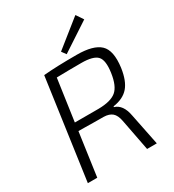

<svg xmlns="http://www.w3.org/2000/svg" viewBox="-213 -1028 1040 1148"><g transform="rotate(-30 307.0 -454.0)"><path d="M327 -731 305 -761 489 -908 522 -859ZM51 0 148 -690Q233 -698 377 -698Q491 -698 537 -654.5Q583 -611 568 -498Q556 -414 520 -372.5Q484 -331 414 -321L413 -316Q468 -300 483 -218L527 0H460L418 -218Q410 -260 389.5 -277.5Q369 -295 332 -296Q301 -296 263 -296.5Q225 -297 200 -297.5Q175 -298 158 -298L116 0ZM165 -353H329Q414 -354 451.5 -385.5Q489 -417 501 -501Q513 -583 486 -612.5Q459 -642 376 -642Q286 -642 206 -640Z"/></g></svg>

Font: Exo 2.0 Light
Style: Italic
Weight: 300
Italic angle: -8°
Designer: Natanael Gama
Version: Version 1.001;PS 001.001;hotconv 1.0.70;makeotf.lib2.5.58329